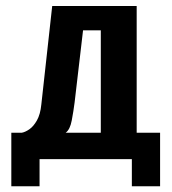

<svg xmlns="http://www.w3.org/2000/svg" viewBox="-20 -515 579 648"><path d="M18.2 113.6V-67.1H53.8Q65.1 -69.1 79 -78.6Q93 -88.2 104.6 -108.6Q116.2 -129 119.5 -162.5L156.2 -494.7H441.3V-67.1H520.3V113.6H425V22.1H113.5V113.6ZM201.7 -67.1H320.2V-412.6H260.3L231.8 -169.2Q228.1 -140 222.2 -108.8Q216.4 -77.6 201.7 -67.1Z"/></svg>

Font: Alumni Sans Thin
Style: Regular
Weight: 100
Designer: Robert E. Leuschke
Foundry: Robert E. Leuschke
Version: Version 1.018